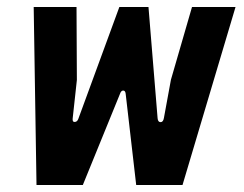

<svg xmlns="http://www.w3.org/2000/svg" viewBox="-20 -528 695 547"><path d="M84 -1 76 -508H198L199 -300L187 -190Q186 -180 193 -180.5Q200 -181 203 -189L320 -508H403L429 -191Q430 -180 437.5 -180Q445 -180 447 -192L467 -301L527 -508H651L500 -1H368L338 -261Q337 -270 331 -270Q325 -270 322 -261L216 -1Z"/></svg>

Font: Finlandica SemiBold
Style: Italic
Weight: 600
Italic angle: -8°
Designer: Niklas Ekholm, Juho Hiilivirta, Jaakko Suomalainen
Foundry: Helsinki Type Studio
Version: Version 1.063